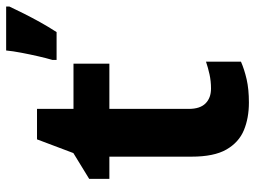

<svg xmlns="http://www.w3.org/2000/svg" viewBox="-120 -680 810 609"><g transform="rotate(-90 284.5 -375.0)"><path d="M308.5 -110.2Q332.2 -110.2 353.5 -114.9Q374.8 -119.6 393.9 -126.1V-15.2Q369.5 -4.5 338 2.8Q306.6 10 264.3 10Q214.9 10 176.4 -6Q137.8 -22.1 115.2 -61.4Q92.6 -100.8 92.6 -171.9V-432.6H22.1V-496.6L104 -546.8L147.5 -662.1H244.1V-546.4H387.5V-432.6H244.1V-180.6Q244.1 -145 261.5 -127.6Q278.9 -110.2 308.5 -110.2ZM568.8 -749.8Q558.7 -728.1 546.3 -703.6Q533.9 -679 519.5 -652.9Q505.1 -626.9 487.7 -600H399.4V-613.2Q405.2 -632.8 411.1 -658.7Q417 -684.6 422.2 -711.8Q427.4 -739 429.4 -760H568.8Z"/></g></svg>

Font: Noto Sans Meetei Mayek
Style: Regular
Weight: 400
Designer: Monotype Design Team and Neelakash Kshetrimayum
Foundry: Monotype Imaging Inc.
Version: Version 2.002